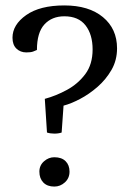

<svg xmlns="http://www.w3.org/2000/svg" viewBox="-20 -675 477 707"><path d="M180 -183Q165 -183 153 -187L145 -311Q186 -322 226.5 -344Q267 -366 294 -402Q321 -438 321 -493Q321 -548 295 -581.5Q269 -615 217 -615Q171 -615 143.5 -585Q116 -555 116 -491Q110 -488 101.5 -485Q93 -482 77 -482Q55 -482 40.5 -496Q26 -510 26 -536Q26 -584 76.5 -619.5Q127 -655 217 -655Q307 -655 359 -612Q411 -569 411 -497Q411 -453 390.5 -417.5Q370 -382 339 -355Q308 -328 274.5 -310.5Q241 -293 214 -286L207 -187Q196 -183 180 -183ZM180 12Q154 12 139.5 -3Q125 -18 125 -43Q125 -66 142 -81Q159 -96 180 -96Q207 -96 221.5 -81.5Q236 -67 236 -43Q236 -19 219 -3.5Q202 12 180 12Z"/></svg>

Font: Petrona Medium
Style: Regular
Weight: 500
Designer: Ringo R. Seeber
Foundry: Ringo R. Seeber
Version: Version 2.001; ttfautohint (v1.8.3)